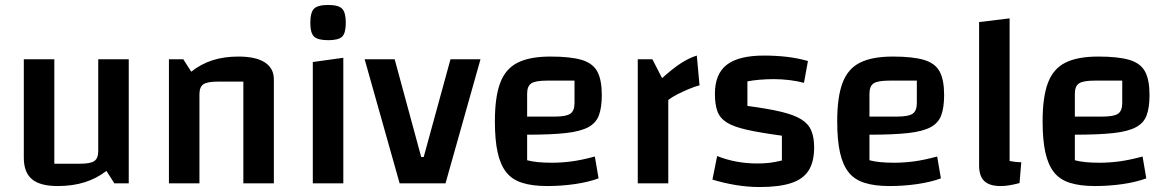

<svg xmlns="http://www.w3.org/2000/svg" viewBox="-20 -739 4718 774"><path d="M499 -500V0H441L409 -50Q369 -19 320.5 -4Q272 11 212 11Q142 11 109 -16.5Q76 -44 76 -103V-500H199V-79H302Q345 -79 360.5 -90Q376 -101 376 -130V-500Z M661 0V-500H719L751 -450Q790 -481 836.5 -496Q883 -511 941 -511Q1011 -511 1047.5 -487.5Q1084 -464 1084 -419V0H961V-410H858Q815 -410 799.5 -399Q784 -388 784 -359V0Z M1241 -489 1364 -506V0H1241ZM1303 -577Q1261 -577 1246 -591.5Q1231 -606 1231 -647Q1231 -689 1246 -704Q1261 -719 1303 -719Q1344 -719 1359 -704Q1374 -689 1374 -647Q1374 -606 1359.5 -591.5Q1345 -577 1303 -577Z M1450 -500H1571L1678 -106H1688L1796 -500H1917L1776 0H1591Z M2186 11Q2126 11 2085 -2Q2044 -15 2020.5 -45Q1997 -75 1986 -125Q1975 -175 1975 -250Q1975 -348 1996.5 -405Q2018 -462 2067 -486.5Q2116 -511 2199 -511Q2280 -511 2325 -497.5Q2370 -484 2388 -450.5Q2406 -417 2406 -356Q2406 -306 2394.5 -274.5Q2383 -243 2351 -226Q2319 -209 2260 -202.5Q2201 -196 2105 -196H2075V-269H2216Q2262 -269 2279 -280.5Q2296 -292 2296 -324V-414H2185Q2139 -414 2122 -403Q2105 -392 2105 -361V-93Q2141 -83 2204 -83Q2245 -83 2285.5 -88.5Q2326 -94 2378 -108L2393 -20Q2353 -5 2298 3Q2243 11 2186 11Z M2610 -500 2649 -424Q2691 -462 2724 -483.5Q2757 -505 2789 -515L2800 -395Q2780 -390 2756.5 -380Q2733 -370 2711 -359Q2689 -348 2674 -336V0H2551V-500Z M2862 -361Q2862 -441 2910 -478Q2958 -515 3060 -515Q3107 -515 3151 -510Q3195 -505 3237 -493L3221 -405Q3196 -412 3163.5 -416Q3131 -420 3100 -420Q3070 -420 3041.5 -417.5Q3013 -415 2993 -411V-312Q3076 -301 3128.5 -288.5Q3181 -276 3210 -258Q3239 -240 3250.5 -212.5Q3262 -185 3262 -145Q3262 -87 3240 -52Q3218 -17 3169.5 -1Q3121 15 3042 15Q2995 15 2946.5 7Q2898 -1 2852 -15L2871 -110Q2946 -80 3033 -80Q3060 -80 3081.5 -82.5Q3103 -85 3132 -92V-192Q3044 -204 2990.5 -216Q2937 -228 2909.5 -245.5Q2882 -263 2872 -290.5Q2862 -318 2862 -361Z M3566 11Q3506 11 3465 -2Q3424 -15 3400.5 -45Q3377 -75 3366 -125Q3355 -175 3355 -250Q3355 -348 3376.5 -405Q3398 -462 3447 -486.5Q3496 -511 3579 -511Q3660 -511 3705 -497.5Q3750 -484 3768 -450.5Q3786 -417 3786 -356Q3786 -306 3774.5 -274.5Q3763 -243 3731 -226Q3699 -209 3640 -202.5Q3581 -196 3485 -196H3455V-269H3596Q3642 -269 3659 -280.5Q3676 -292 3676 -324V-414H3565Q3519 -414 3502 -403Q3485 -392 3485 -361V-93Q3521 -83 3584 -83Q3625 -83 3665.5 -88.5Q3706 -94 3758 -108L3773 -20Q3733 -5 3678 3Q3623 11 3566 11Z M4050 -90Q4060 -88 4072.5 -86.5Q4085 -85 4097 -85L4090 -1Q4067 5 4049 8Q4031 11 4014 11Q3969 11 3948 -9Q3927 -29 3927 -72V-650L4050 -665Z M4394 11Q4334 11 4293 -2Q4252 -15 4228.5 -45Q4205 -75 4194 -125Q4183 -175 4183 -250Q4183 -348 4204.5 -405Q4226 -462 4275 -486.5Q4324 -511 4407 -511Q4488 -511 4533 -497.5Q4578 -484 4596 -450.5Q4614 -417 4614 -356Q4614 -306 4602.5 -274.5Q4591 -243 4559 -226Q4527 -209 4468 -202.5Q4409 -196 4313 -196H4283V-269H4424Q4470 -269 4487 -280.5Q4504 -292 4504 -324V-414H4393Q4347 -414 4330 -403Q4313 -392 4313 -361V-93Q4349 -83 4412 -83Q4453 -83 4493.5 -88.5Q4534 -94 4586 -108L4601 -20Q4561 -5 4506 3Q4451 11 4394 11Z"/></svg>

Font: Changa ExtraLight Medium
Style: Regular
Weight: 500
Version: Version 3.002; ttfautohint (v1.8.2)